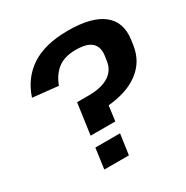

<svg xmlns="http://www.w3.org/2000/svg" viewBox="-163 -847 954 984"><g transform="rotate(-30 314.5 -355.0)"><path d="M622.8 -476.7Q617.8 -443.3 603.6 -412.5Q589.4 -381.8 563.6 -355.9Q537.8 -330.1 499.5 -310.5Q461.1 -290.9 406.8 -280.6Q352.4 -270.3 281.8 -270.3L366.1 -324.1L347.6 -185.4H201.5L227.1 -368.7H295.5Q371.3 -368.7 414.6 -396.2Q458 -423.7 464.9 -475.1L469.3 -504.6Q473.7 -534.7 463.9 -557.4Q454.1 -580.2 428.1 -592.4Q402.2 -604.6 354.5 -604.6Q288.6 -604.6 249.3 -574.8Q209.9 -545 188.6 -488.1L38.4 -503.9Q71.9 -604.9 153.5 -657.5Q235 -710.1 369.2 -710.1Q509 -710.1 574.8 -658.2Q640.7 -606.4 627.2 -508.2ZM338.1 -120.6 321 0H175.5L192.1 -120.6Z"/></g></svg>

Font: Pathway Extreme 8pt Thin 12pt
Style: Italic
Weight: 100
Italic angle: -8°
Version: Version 1.001;gftools[0.9.26]